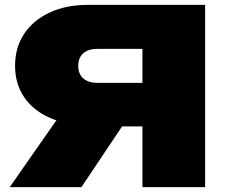

<svg xmlns="http://www.w3.org/2000/svg" viewBox="-20 -770 924 790"><path d="M646 -429V-250H343L342 -256Q252 -256 184.5 -285.5Q117 -315 79.5 -370Q42 -425 42 -499Q42 -575 79.5 -631Q117 -687 184.5 -718.5Q252 -750 342 -750H824V0H566V-685L682 -569H382Q344 -569 323 -551Q302 -533 302 -499Q302 -465 323 -447Q344 -429 382 -429ZM550 -351 315 0H20L265 -351Z"/></svg>

Font: Unbounded Black
Style: Regular
Weight: 900
Designer: Luke Prowse, Jean-Baptiste Morizot, Fátima Lázaro, Florian Runge
Foundry: NaN
Version: Version 1.701;gftools[0.9.28.dev5+ged2979d]